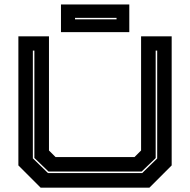

<svg xmlns="http://www.w3.org/2000/svg" viewBox="-20 -868 879 888"><path d="M168 0 65 -103V-700H206.5V-172L237 -141.5H602L632.5 -172V-700H774V-103L671 0ZM202 -67.5H637.5L707 -135V-634H700V-137L635 -74.5H204.5L139 -137.5V-634H132V-135.5ZM262 -719.5V-847.5H578V-719.5ZM327 -778.5H519V-785.5H327Z"/></svg>

Font: Tourney Expanded ExtraBold
Style: Regular
Weight: 800
Width: 7
Designer: Tyler Finck
Foundry: Etcetera Type Co
Version: Version 1.010; ttfautohint (v1.8.3)